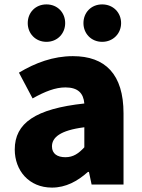

<svg xmlns="http://www.w3.org/2000/svg" viewBox="-20 -838 646 872"><path d="M216 14C279 14 332 -15 379 -57H384L396 0H541V-323C541 -501 458 -583 311 -583C222 -583 141 -553 66 -508L128 -391C185 -423 232 -441 277 -441C335 -441 359 -414 363 -368C141 -344 47 -279 47 -159C47 -64 111 14 216 14ZM277 -124C240 -124 216 -140 216 -173C216 -213 252 -246 363 -260V-169C337 -141 313 -124 277 -124ZM191 -648C241 -648 276 -686 276 -733C276 -781 241 -818 191 -818C141 -818 106 -781 106 -733C106 -686 141 -648 191 -648ZM444 -648C494 -648 530 -686 530 -733C530 -781 494 -818 444 -818C394 -818 359 -781 359 -733C359 -686 394 -648 444 -648Z"/></svg>

Font: Source Han Sans HK Heavy
Style: Regular
Weight: 900
Designer: Ryoko NISHIZUKA 西塚涼子 (kana, bopomofo & ideographs); Paul D. Hunt (Latin, Greek & Cyrillic); Sandoll Communications 산돌커뮤니
Foundry: Adobe
Version: Version 2.000;hotconv 1.0.107;makeotfexe 2.5.65593